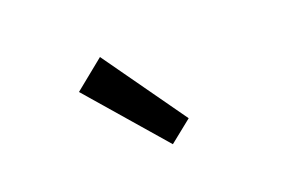

<svg xmlns="http://www.w3.org/2000/svg" viewBox="-43 -875 628 393"><g transform="rotate(-15 271.5 -678.5)"><path d="M284 -573 126 -726 186 -784 329 -616Z"/></g></svg>

Font: Assistant Medium
Style: Regular
Weight: 500
Designer: Hebrew By Ben Nathan, Latin by Paul Hunt
Version: Version 3.000